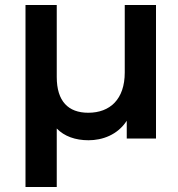

<svg xmlns="http://www.w3.org/2000/svg" viewBox="-20 -554 713 768"><path d="M82 194H207V-40C237 -9 281 7 334 7C389 7 450 -14 487 -71V0H604V-534H479V-264C479 -157 420 -103 333 -103C253 -103 207 -149 207 -246V-534H82Z"/></svg>

Font: Chess Sans SemiBold
Style: Regular
Weight: 600
Designer: Wolf Bōese
Foundry: Wolf Bōese
Version: Version 7.223;Glyphs 3.3 (3306)